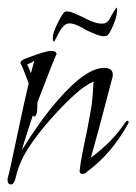

<svg xmlns="http://www.w3.org/2000/svg" viewBox="-28 -468 361 509"><path d="M1 21Q-8 21 -8 8V6Q-4 -8 0.5 -29Q5 -50 11 -78Q17 -106 26 -148.5Q35 -191 48 -247Q47 -249 44.5 -256.5Q42 -264 37 -276Q32 -289 29 -295Q26 -301 26 -301Q26 -308 43 -314Q93 -333 107 -333Q122 -333 122 -324Q122 -324 122 -324Q121 -327 71 -196V-187Q71 -159 62 -159Q61 -159 59 -162Q51 -137 43.5 -114.5Q36 -92 30 -70Q52 -106 75.5 -139Q99 -172 124 -201Q199 -288 248 -288Q271 -288 271 -270Q271 -264 268 -255Q259 -221 245.5 -169.5Q232 -118 213 -50Q271 -93 303 -142Q308 -148 310 -148Q313 -148 313 -144Q313 -142 310 -137Q266 -59 203 -13Q199 -7 190 -7Q183 -7 183 -15Q183 -17 185.5 -33.5Q188 -50 194 -80Q199 -102 203 -123Q207 -144 211 -166Q216 -191 217.5 -212.5Q219 -234 220 -252Q198 -242 172.5 -219.5Q147 -197 116 -163Q59 -100 34 -53Q20 -26 13 5Q9 21 1 21ZM54 -274 63 -307Q58 -303 44 -297Q47 -291 49.5 -285Q52 -279 54 -274ZM116 -358Q112 -357 112 -368Q112 -381 124 -405Q139 -436 145 -437Q153 -439 164.5 -434.5Q176 -430 193 -422Q229 -402 249 -406Q260 -409 268 -428Q280 -448 281 -448L282 -446Q283 -439 281 -428Q279 -417 273 -403Q261 -374 254 -373Q252 -372 247 -372Q239 -372 227.5 -376.5Q216 -381 201 -388Q172 -406 156 -406Q141 -406 128 -381Q116 -358 116 -358Z"/></svg>

Font: Ruthie
Style: Regular
Weight: 400
Designer: Robert E. Leuschke
Foundry: Robert E. Leuschke
Version: Version 1.012